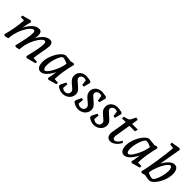

<svg xmlns="http://www.w3.org/2000/svg" viewBox="269 -2069 3379 3379"><g transform="rotate(45 1959.0 -379.5)"><path d="M123 -422 41 -426V-464L208 -509L231 -488Q213 -431 192 -314Q232 -394 291 -451.5Q350 -509 417 -509Q454 -509 471 -485Q488 -461 488 -419Q488 -387 478 -340Q578 -509 689 -509Q725 -509 743 -486Q761 -463 761 -427Q761 -374 737 -260Q728 -215 720 -165.5Q712 -116 709 -76L800 -70L797 -33L624 11L597 -5Q628 -134 646.5 -226.5Q665 -319 665 -377Q665 -430 632 -430Q608 -430 571.5 -391.5Q535 -353 498.5 -283Q462 -213 439 -122Q435 -102 423 -5L352 11L325 -5Q356 -129 374.5 -224Q393 -319 393 -377Q393 -430 360 -430Q334 -430 295 -387.5Q256 -345 219 -270Q182 -195 161 -103L148 -5L77 11L51 -5Q84 -137 98.5 -222Q113 -307 123 -422Z M867 -140Q867 -216 902.5 -303Q938 -390 990 -449.5Q1042 -509 1089 -509Q1111 -509 1178 -500L1213 -495L1273 -509L1298 -493Q1267 -367 1251.5 -275Q1236 -183 1233 -76L1321 -70L1318 -33L1163 11L1137 -5Q1153 -73 1168 -183Q1125 -96 1072 -42.5Q1019 11 966 11Q918 11 892.5 -28Q867 -67 867 -140ZM1003 -58Q1030 -58 1071 -115.5Q1112 -173 1146.5 -257Q1181 -341 1189 -415Q1114 -450 1074 -450Q1051 -450 1024.5 -401Q998 -352 979.5 -281Q961 -210 961 -152Q961 -110 972.5 -84Q984 -58 1003 -58Z M1372 -43 1371 -77 1421 -178 1458 -168 1449 -72Q1466 -57 1481.5 -50Q1497 -43 1517 -43Q1554 -43 1577 -63.5Q1600 -84 1600 -121Q1600 -144 1584.5 -161.5Q1569 -179 1534 -207Q1485 -244 1458 -279Q1431 -314 1431 -368Q1431 -407 1452.5 -439.5Q1474 -472 1510 -490.5Q1546 -509 1588 -509Q1613 -509 1637.5 -505.5Q1662 -502 1702 -494L1723 -469L1690 -343L1650 -346L1637 -445Q1609 -458 1588 -458Q1559 -458 1535.5 -439Q1512 -420 1512 -392Q1512 -371 1529 -352Q1546 -333 1583 -303Q1634 -262 1661 -229.5Q1688 -197 1688 -151Q1688 -104 1663.5 -67Q1639 -30 1598 -9.5Q1557 11 1509 11Q1471 11 1432.5 -5Q1394 -21 1372 -43Z M1760 -43 1759 -77 1809 -178 1846 -168 1837 -72Q1854 -57 1869.5 -50Q1885 -43 1905 -43Q1942 -43 1965 -63.5Q1988 -84 1988 -121Q1988 -144 1972.5 -161.5Q1957 -179 1922 -207Q1873 -244 1846 -279Q1819 -314 1819 -368Q1819 -407 1840.5 -439.5Q1862 -472 1898 -490.5Q1934 -509 1976 -509Q2001 -509 2025.5 -505.5Q2050 -502 2090 -494L2111 -469L2078 -343L2038 -346L2025 -445Q1997 -458 1976 -458Q1947 -458 1923.5 -439Q1900 -420 1900 -392Q1900 -371 1917 -352Q1934 -333 1971 -303Q2022 -262 2049 -229.5Q2076 -197 2076 -151Q2076 -104 2051.5 -67Q2027 -30 1986 -9.5Q1945 11 1897 11Q1859 11 1820.5 -5Q1782 -21 1760 -43Z M2148 -43 2147 -77 2197 -178 2234 -168 2225 -72Q2242 -57 2257.5 -50Q2273 -43 2293 -43Q2330 -43 2353 -63.5Q2376 -84 2376 -121Q2376 -144 2360.5 -161.5Q2345 -179 2310 -207Q2261 -244 2234 -279Q2207 -314 2207 -368Q2207 -407 2228.5 -439.5Q2250 -472 2286 -490.5Q2322 -509 2364 -509Q2389 -509 2413.5 -505.5Q2438 -502 2478 -494L2499 -469L2466 -343L2426 -346L2413 -445Q2385 -458 2364 -458Q2335 -458 2311.5 -439Q2288 -420 2288 -392Q2288 -371 2305 -352Q2322 -333 2359 -303Q2410 -262 2437 -229.5Q2464 -197 2464 -151Q2464 -104 2439.5 -67Q2415 -30 2374 -9.5Q2333 11 2285 11Q2247 11 2208.5 -5Q2170 -21 2148 -43Z M2698 10Q2656 10 2630 -18.5Q2604 -47 2604 -100Q2604 -121 2608 -141L2612 -162Q2624 -225 2633 -282Q2642 -339 2654 -424H2560L2564 -469Q2633 -482 2663 -499Q2672 -505 2686.5 -530.5Q2701 -556 2712.5 -581Q2724 -606 2727 -614L2774 -601L2755 -481H2898L2883 -424H2746L2740 -389Q2714 -242 2699 -135L2697 -113Q2697 -85 2708.5 -70.5Q2720 -56 2739 -56Q2766 -56 2796 -83Q2826 -110 2845 -155L2878 -131Q2845 -64 2795.5 -27Q2746 10 2698 10Z M2943 -140Q2943 -216 2978.5 -303Q3014 -390 3066 -449.5Q3118 -509 3165 -509Q3187 -509 3254 -500L3289 -495L3349 -509L3374 -493Q3343 -367 3327.5 -275Q3312 -183 3309 -76L3397 -70L3394 -33L3239 11L3213 -5Q3229 -73 3244 -183Q3201 -96 3148 -42.5Q3095 11 3042 11Q2994 11 2968.5 -28Q2943 -67 2943 -140ZM3079 -58Q3106 -58 3147 -115.5Q3188 -173 3222.5 -257Q3257 -341 3265 -415Q3190 -450 3150 -450Q3127 -450 3100.5 -401Q3074 -352 3055.5 -281Q3037 -210 3037 -152Q3037 -110 3048.5 -84Q3060 -58 3079 -58Z M3567 -690 3484 -702 3481 -742 3648 -770 3672 -750 3647 -611Q3613 -423 3600 -337Q3640 -413 3691 -460Q3742 -507 3792 -507Q3840 -507 3864.5 -468.5Q3889 -430 3889 -358Q3889 -281 3853.5 -194Q3818 -107 3766 -48Q3714 11 3668 11Q3650 11 3614 5Q3578 -1 3552 -6L3487 11L3461 -5Q3493 -130 3524.5 -337Q3556 -544 3567 -690ZM3682 -49Q3705 -49 3732 -97.5Q3759 -146 3777.5 -216.5Q3796 -287 3796 -346Q3796 -388 3784.5 -415Q3773 -442 3754 -442Q3726 -442 3684.5 -384.5Q3643 -327 3609.5 -242.5Q3576 -158 3568 -84Q3640 -49 3682 -49Z"/></g></svg>

Font: Andada Pro Medium
Style: Italic
Weight: 500
Italic angle: -7°
Designer: Carolina Giovagnoli
Foundry: Huerta Tipografica
Version: Version 3.005; ttfautohint (v1.8.4)